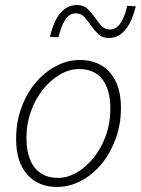

<svg xmlns="http://www.w3.org/2000/svg" viewBox="-20 -730 559 762"><path d="M412 -579Q386 -579 370 -594.5Q354 -610 341.5 -628Q329 -646 315.5 -661.5Q302 -677 281 -677Q254 -677 237.5 -649.5Q221 -622 212 -582L178 -584Q184 -608 192.5 -630.5Q201 -653 214 -671Q227 -689 244.5 -699.5Q262 -710 285 -710Q312 -710 327.5 -695Q343 -680 356 -661.5Q369 -643 382 -628Q395 -613 416 -613Q443 -613 460 -641Q477 -669 485 -707L519 -705Q513 -682 504.5 -659.5Q496 -637 483 -619Q470 -601 452.5 -590Q435 -579 412 -579ZM206 12Q132 12 88 -37.5Q44 -87 44 -178Q44 -245 65 -302.5Q86 -360 121.5 -402Q157 -444 202.5 -468Q248 -492 297 -492Q372 -492 416 -442.5Q460 -393 460 -302Q460 -235 438.5 -177.5Q417 -120 382 -78Q347 -36 301 -12Q255 12 206 12ZM210 -24Q249 -24 286 -46Q323 -68 352.5 -105Q382 -142 400 -191.5Q418 -241 418 -297Q418 -375 386 -415.5Q354 -456 294 -456Q255 -456 217.5 -434Q180 -412 150.5 -375Q121 -338 103 -288.5Q85 -239 85 -184Q85 -106 117.5 -65Q150 -24 210 -24Z"/></svg>

Font: TypoPRO Source Sans Pro
Style: Italic
Weight: 300
Italic angle: -11°
Designer: Paul D. Hunt
Foundry: Adobe Systems Incorporated
Version: Version 1.075;PS 2.000;hotconv 1.0.86;makeotf.lib2.5.63406